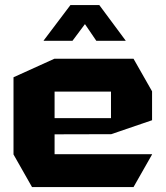

<svg xmlns="http://www.w3.org/2000/svg" viewBox="-20 -756 672 776"><path d="M109.4 0 34.6 -131.7V-132.7H594.6V-131.7L519.7 0ZM34.6 -132.7V-443.7L199.6 -518.5H200.6V-132.7ZM200.6 -213.1V-278.5H428.6V-213.7ZM200.6 -385.9V-518.5H519.7L594.6 -386.9V-385.9ZM428.6 -213.7V-385.9H594.6V-270.1L429.6 -213.7ZM369.2 -591.2 283.9 -716.4 381.3 -735.6 487.7 -592.2V-591.2ZM156.4 -591.2V-592.2L264.7 -735.6H380.9L273 -591.2Z"/></svg>

Font: Foldit Thin
Style: Regular
Weight: 100
Designer: Sophia Tai
Foundry: Sophia Tai
Version: Version 1.003